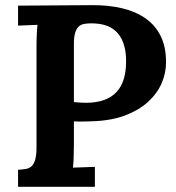

<svg xmlns="http://www.w3.org/2000/svg" viewBox="-20 -722 679 742"><path d="M338.4 -253.4Q326.7 -252.9 317.1 -252.7Q307.6 -252.4 299.1 -252.4Q290.5 -252.4 282.5 -252.4Q274.4 -252.4 265.6 -252.9V-164.6Q265.6 -137.2 264.6 -112.1Q263.7 -86.9 261.7 -74.2L346.7 -77.1V0H49.8V-65.9Q66.4 -66.9 79.8 -69.1Q93.3 -71.3 102.3 -79.8Q111.3 -88.4 116.2 -105.5Q121.1 -122.6 121.1 -152.8V-536.1Q121.1 -549.8 121.3 -563Q121.6 -576.2 122.1 -588.1Q122.6 -600.1 123.3 -609.9Q124 -619.6 125 -626L49.8 -623V-700.2L334.5 -702.1Q399.4 -702.6 452.4 -689.9Q505.4 -677.2 543 -650.6Q580.6 -624 601.1 -582.5Q621.6 -541 621.6 -482.9Q622.1 -440.9 605 -401.1Q587.9 -361.3 553 -329.1Q518.1 -296.9 464.8 -276.4Q411.6 -255.9 338.4 -253.4ZM310.5 -324.7Q351.6 -324.7 381.3 -335.2Q411.1 -345.7 430.2 -366.2Q449.2 -386.7 458.3 -416.5Q467.3 -446.3 467.3 -484.4Q467.3 -517.6 460.9 -541.5Q454.6 -565.4 443.8 -581.8Q433.1 -598.1 419.2 -608.2Q405.3 -618.2 390.4 -623.3Q375.5 -628.4 360.6 -630.1Q345.7 -631.8 333 -631.8Q316.9 -631.8 304.4 -629.4Q292 -627 283.4 -618.7Q274.9 -610.4 270.3 -594.7Q265.6 -579.1 265.6 -552.7V-327.6Q276.4 -326.7 287.6 -325.7Q298.8 -324.7 310.5 -324.7Z"/></svg>

Font: DimaFred
Style: Bold
Weight: 800
Designer: R.Balvardi
Foundry: R.Balvardi (r.balvardi@gmail.com)
Version: Version 1.00;August 2, 2018;FontCreator 11.5.0.2427 64-bit